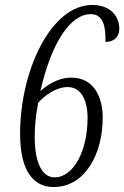

<svg xmlns="http://www.w3.org/2000/svg" viewBox="-20 -744 501 774"><path d="M196 10C324 10 394 -125 394 -269C394 -358 355 -431 268 -431C210 -431 167 -398 143 -377C186 -568 262 -687 346 -687C397 -687 407 -635 405 -575C441 -575 461 -596 461 -629C461 -677 426 -724 352 -724C185 -724 61 -459 61 -204C61 -46 121 10 196 10ZM200 -29C151 -29 120 -86 120 -191C120 -232 123 -273 134 -330C162 -361 207 -393 253 -393C305 -393 333 -344 333 -268C333 -137 277 -29 200 -29Z"/></svg>

Font: Noto Serif Tamil ExtraCondensed Light
Style: Italic
Weight: 300
Width: 2
Italic angle: -12°
Designer: Indian Type Foundry, Tom Grace, and the Monotype Design Team
Foundry: Monotype Imaging Inc.
Version: Version 2.003